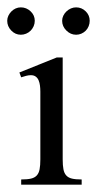

<svg xmlns="http://www.w3.org/2000/svg" viewBox="-30 -504 265 524"><path d="M27.8 0V-14.2Q44.4 -14.2 54.7 -16.6Q64.9 -19 70.6 -25.4Q76.2 -31.7 78.1 -42.2Q80.1 -52.7 80.1 -68.8V-253.9Q80.1 -262.2 79.1 -270.3Q78.1 -278.3 75.4 -284.7Q72.8 -291 67.6 -294.9Q62.5 -298.8 54.2 -298.8Q48.3 -298.8 41.5 -297.1Q34.7 -295.4 27.8 -293L22.9 -306.2L125 -347.2H141.1V-68.8Q141.1 -52.7 143.1 -42.2Q145 -31.7 150.6 -25.4Q156.2 -19 166.3 -16.6Q176.3 -14.2 192.9 -14.2V0ZM214.8 -447.3Q214.8 -439.5 211.9 -432.4Q209 -425.3 203.9 -420.2Q198.7 -415 191.9 -412.1Q185.1 -409.2 177.7 -409.2Q162.6 -409.2 151.1 -420.7Q139.6 -432.1 139.6 -447.3Q139.6 -454.6 142.8 -461.2Q146 -467.8 151.4 -472.9Q156.7 -478 163.6 -481Q170.4 -483.9 177.7 -483.9Q192.9 -483.9 203.9 -473.1Q214.8 -462.4 214.8 -447.3ZM64.9 -447.3Q64.9 -439.5 61.8 -432.4Q58.6 -425.3 53.5 -420.2Q48.3 -415 41.3 -412.1Q34.2 -409.2 26.9 -409.2Q11.7 -409.2 0.7 -420.7Q-10.3 -432.1 -10.3 -447.3Q-10.3 -454.6 -7.1 -461.2Q-3.9 -467.8 1.2 -472.9Q6.3 -478 12.9 -481Q19.5 -483.9 26.9 -483.9Q42 -483.9 53.5 -473.1Q64.9 -462.4 64.9 -447.3Z"/></svg>

Font: Scheherazade
Style: Regular
Weight: 400
Designer: SIL International
Foundry: SIL International
Version: Version 2.100 (build 932/914)